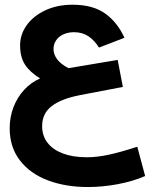

<svg xmlns="http://www.w3.org/2000/svg" viewBox="-20 -580 640 793"><path d="M20 -50.5Q20 -96.5 35.8 -137.5Q51.5 -178.5 80 -209.2Q108.5 -240 145.5 -256Q103 -282.5 83 -313.5Q63 -344.5 63 -393Q63 -437.5 90.2 -475.8Q117.5 -514 166.8 -537.2Q216 -560.5 279.5 -560.5Q363.5 -560.5 414.2 -524.2Q465 -488 494 -424L389 -383.5Q369.5 -414 344.8 -430.5Q320 -447 286 -447Q261 -447 241.5 -438Q222 -429 211.5 -413Q201 -397 201 -377.5Q201 -355.5 216 -335.2Q231 -315 263 -298.5L466 -332.5L487.5 -221L310 -187Q232.5 -172 193.2 -141.5Q154 -111 154 -59Q154 -19.5 176.2 9.5Q198.5 38.5 240 54Q281.5 69.5 338 69.5Q380.5 69.5 428.5 59.2Q476.5 49 547 26L579.5 147Q529 169 466 180.8Q403 192.5 343 192.5Q251.5 192.5 178.5 165.2Q105.5 138 62.8 83.2Q20 28.5 20 -50.5Z"/></svg>

Font: JuliaMono ExtraBold
Style: Regular
Weight: 800
Monospace: yes
Designer: cormullion
Foundry: corm
Version: Version 0.055; ttfautohint (v1.8.4)